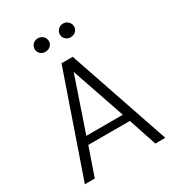

<svg xmlns="http://www.w3.org/2000/svg" viewBox="-190 -907 928 1018"><g transform="rotate(-30 274.5 -398.0)"><path d="M28 0 241.5 -617.5H310L520.5 0H459.5L402.5 -171.5H148L88.5 0ZM163 -218.5H386.5L274.5 -545.5ZM353 -712.5Q335 -712.5 322.5 -724.2Q310 -736 310 -753Q310 -770.5 322.5 -783.2Q335 -796 353 -796Q371.5 -796 384.2 -783.2Q397 -770.5 397 -753Q397 -736 384.2 -724.2Q371.5 -712.5 353 -712.5ZM198.5 -712.5Q180 -712.5 167.8 -724.2Q155.5 -736 155.5 -752.5Q155.5 -770.5 167.8 -782.8Q180 -795 198.5 -795Q217 -795 229.8 -782.8Q242.5 -770.5 242.5 -752.5Q242.5 -736 229.8 -724.2Q217 -712.5 198.5 -712.5Z"/></g></svg>

Font: Karla Light
Style: Regular
Weight: 300
Designer: Jonathan Pinhorn
Version: Version 2.004;gftools[0.9.33]